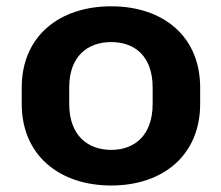

<svg xmlns="http://www.w3.org/2000/svg" viewBox="-20 -569 692 600"><path d="M327.6 10.7C489.7 10.7 605.5 -84.5 605.5 -244.1V-295.4C605.5 -455.6 489.7 -549.3 327.6 -549.3C165 -549.3 47.9 -455.6 47.9 -295.4V-244.1C47.9 -84.5 165 10.7 327.6 10.7ZM327.6 -100.6C253.4 -100.6 196.3 -146.5 196.3 -244.1V-295.4C196.3 -393.1 253.4 -437.5 327.6 -437.5C401.4 -437.5 457 -393.1 457 -295.4V-244.1C457 -147 401.4 -100.6 327.6 -100.6Z"/></svg>

Font: Winston
Style: Bold
Weight: 700
Designer: Vernon Adams, Kim Jin-seong, David Berlow, Cristiano Sobral
Foundry: The Winston Project Authors
Version: Version 3.004